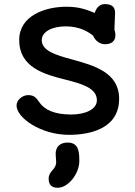

<svg xmlns="http://www.w3.org/2000/svg" viewBox="-20 -634 650 923"><path d="M59.6 -126.5C59.6 -68.4 175.3 14.2 311.5 14.2C408.7 14.2 552.7 -13.2 552.7 -159.2C552.7 -285.6 432.1 -319.3 326.7 -348.1C249.5 -369.1 180.7 -389.2 180.7 -440.9C180.7 -481.4 230 -507.3 296.4 -507.3C364.7 -507.3 407.2 -479.5 428.2 -461.9C436 -440.9 458 -421.4 484.4 -421.4C512.7 -421.4 534.7 -433.6 534.7 -464.4C534.7 -471.7 533.7 -481.9 530.3 -489.7C530.3 -521.5 533.2 -547.4 533.2 -572.3C533.2 -603.5 514.6 -614.3 482.9 -614.3C457 -614.3 440.9 -591.8 435.5 -571.8C396 -587.9 359.9 -601.6 299.8 -601.6C195.3 -601.6 72.3 -558.1 72.3 -441.4C72.3 -310.1 192.9 -276.4 295.4 -251C370.6 -231.9 445.8 -211.4 445.8 -151.9C445.8 -107.9 389.2 -83.5 322.8 -83.5C242.2 -83.5 193.4 -105.5 167.5 -144.5C154.8 -162.6 145 -176.8 115.2 -176.8C90.8 -176.8 59.6 -156.2 59.6 -126.5ZM247.6 105.5C247.6 120.1 250 132.8 250 145C250 182.6 213.9 186.5 213.9 225.1C213.9 253.9 228 268.6 257.3 268.6C309.6 268.6 361.3 199.2 361.3 140.6C361.3 96.7 358.9 51.3 305.2 51.3C265.6 51.3 247.6 74.7 247.6 105.5Z"/></svg>

Font: Autour One
Style: Regular
Weight: 400
Designer: Eben Sorkin
Foundry: Eben Sorkin
Version: Version 1.002